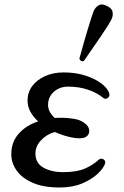

<svg xmlns="http://www.w3.org/2000/svg" viewBox="-20 -819 550 851"><path d="M244 12Q172 12 124.5 -9Q77 -30 53.5 -63.5Q30 -97 30 -136Q30 -189 62.5 -226Q95 -263 149 -281Q128 -300 115 -323.5Q102 -347 102 -373Q102 -409 122.5 -437Q143 -465 179.5 -481.5Q216 -498 262 -498Q315 -498 357 -484.5Q399 -471 426.5 -451Q454 -431 463 -409Q469 -394 458.5 -385.5Q448 -377 438 -385Q410 -408 370 -421.5Q330 -435 282 -435Q244 -435 218.5 -412Q193 -389 193 -354Q193 -337 201.5 -322Q210 -307 223 -296Q231 -297 239.5 -297Q248 -297 257 -297Q277 -297 306.5 -292.5Q336 -288 354 -274Q372 -261 375 -245Q378 -229 367.5 -217.5Q357 -206 333 -206Q311 -206 281.5 -213.5Q252 -221 223 -234Q187 -224 162 -197.5Q137 -171 137 -139Q137 -96 172.5 -76Q208 -56 260 -56Q319 -56 355.5 -71.5Q392 -87 416 -110Q427 -120 438.5 -113Q450 -106 445 -92Q437 -71 411 -47Q385 -23 343 -5.5Q301 12 244 12ZM352 -549Q345 -546 339 -549.5Q333 -553 332 -560Q333 -563 338.5 -583Q344 -603 352 -631.5Q360 -660 369 -689Q378 -718 385 -740.5Q392 -763 395 -770Q403 -787 417 -795.5Q431 -804 453 -793Q476 -783 479 -766Q482 -749 474 -733Q471 -726 458.5 -706Q446 -686 429 -661Q412 -636 395 -611.5Q378 -587 366 -569.5Q354 -552 352 -549Z"/></svg>

Font: Zen Old Mincho Medium
Style: Regular
Weight: 500
Designer: Yoshimichi Ohira
Foundry: Positype
Version: Version 1.500